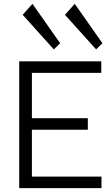

<svg xmlns="http://www.w3.org/2000/svg" viewBox="-20 -979 577 999"><path d="M80 0V-660H507V-600H146V-364H437V-304H146V-60H508V0ZM480 -722 318 -902 369 -959 513 -754ZM260 -722 98 -902 149 -959 293 -754Z"/></svg>

Font: Lil Grotesk
Style: Regular
Weight: 400
Designer: Bastien Sozeau
Foundry: NBR — Bastien Sozeau
Version: Version 4.002; ttfautohint (v1.8.4.7-5d5b)